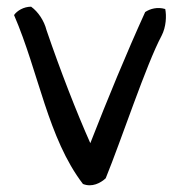

<svg xmlns="http://www.w3.org/2000/svg" viewBox="-20 -540 553 574"><path d="M22 -495C96 -324 123 -127 228 10C255 21 281 7 296 -7C343 -122 417 -347 463 -433C477 -460 478 -493 474 -513C451 -520 429 -514 414 -504C358 -381 302 -245 250 -112C209 -204 160 -330 119 -450C112 -478 94 -505 73 -520C51 -520 31 -508 22 -495Z"/></svg>

Font: Snowfall
Style: Regular
Weight: 400
Designer: Jasper
Foundry: Cannot Into Space Fonts
Version: Version 0.9